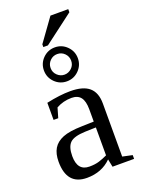

<svg xmlns="http://www.w3.org/2000/svg" viewBox="-167 -970 778 1054"><g transform="rotate(-20 222.0 -443.0)"><path d="M227.1 -469.2Q302.2 -469.2 337.6 -438.5Q373 -407.7 373 -344.2V-34.2L430.2 -22V0H304.2L294.9 -45.9Q239.3 9.8 152.8 9.8Q35.2 9.8 35.2 -127Q35.2 -172.9 53 -202.9Q70.8 -232.9 109.9 -248.8Q148.9 -264.6 223.1 -266.1L292 -268.1V-339.8Q292 -387.2 274.7 -409.7Q257.3 -432.1 221.2 -432.1Q172.4 -432.1 131.8 -409.2L115.2 -352.1H87.9V-452.1Q167 -469.2 227.1 -469.2ZM292 -233.9 228 -231.9Q162.6 -229.5 139.4 -206.5Q116.2 -183.6 116.2 -129.9Q116.2 -43.9 186 -43.9Q219.2 -43.9 243.4 -51.5Q267.6 -59.1 292 -70.8ZM329.1 -625Q329.1 -584 300 -554.9Q271 -525.9 230 -525.9Q189 -525.9 159.9 -554.9Q130.9 -584 130.9 -625Q130.9 -666 159.9 -695.1Q189 -724.1 230 -724.1Q271 -724.1 300 -695.1Q329.1 -666 329.1 -625ZM290 -625Q290 -649.9 272.5 -667.5Q254.9 -685.1 230 -685.1Q205.1 -685.1 187.5 -667.5Q169.9 -649.9 169.9 -625Q169.9 -599.6 188 -582.3Q206.1 -564.9 230 -564.9Q253.4 -564.9 271.7 -582Q290 -599.1 290 -625ZM171.9 -747.1V-763.2L267.6 -896H371.6V-877.9L198.7 -747.1Z"/></g></svg>

Font: Liberation Serif
Style: Regular
Weight: 400
Designer: Steve Matteson
Foundry: Ascender Corporation
Version: Version 2.1.5